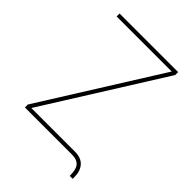

<svg xmlns="http://www.w3.org/2000/svg" viewBox="-232 -842 1047 1047"><g transform="rotate(45 291.5 -318.0)"><path d="M520.6 90.9H497.9Q497.9 68.2 494.3 51Q490.8 33.7 482.2 22.5Q473.7 11.4 459.2 5.7Q444.6 0 422.6 0H61.1V-22.7L488.6 -704.5H63.9V-727.3H515.6V-704.5L88.1 -22.7H424Q472.7 -22.7 496.4 4.3Q520.6 31.6 520.6 76Z"/></g></svg>

Font: Linik Sans Thin
Style: Regular
Weight: 100
Designer: Fonts by Rasmus Andersson / Changes by Cristiano Sobral with parts from Marc Monis
Foundry: rsms
Version: Version 3.020; ttfautohint (v1.6)